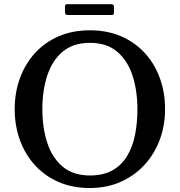

<svg xmlns="http://www.w3.org/2000/svg" viewBox="-20 -910 881 941"><path d="M52 -375Q52 -456 77.5 -526.2Q103 -596.5 150.8 -649.2Q198.5 -702 266.8 -731.8Q335 -761.5 420.5 -761.5Q506.5 -761.5 574.5 -731.8Q642.5 -702 690.5 -649.2Q738.5 -596.5 763.8 -526.2Q789 -456 789 -375Q789 -294 762.5 -223.8Q736 -153.5 687 -100.8Q638 -48 570.2 -18.2Q502.5 11.5 420.5 11.5Q335 11.5 266.8 -18.2Q198.5 -48 150.8 -100.8Q103 -153.5 77.5 -223.8Q52 -294 52 -375ZM187.5 -375Q187.5 -285.5 211.2 -211.5Q235 -137.5 286.5 -93.8Q338 -50 420.5 -50Q486.5 -50 531.2 -75.2Q576 -100.5 603 -145.2Q630 -190 641.8 -249Q653.5 -308 653.5 -375Q653.5 -464.5 629.8 -538.5Q606 -612.5 554.8 -656.2Q503.5 -700 420.5 -700Q338 -700 286.5 -656.2Q235 -612.5 211.2 -538.5Q187.5 -464.5 187.5 -375ZM298.5 -852.5V-876Q298.5 -883 300.2 -886.2Q302 -889.5 308.5 -889.5H521.5Q531 -889.5 534.8 -886.8Q538.5 -884 538.5 -874V-851.5Q538.5 -843.5 537 -840Q535.5 -836.5 527.5 -836.5H316Q306.5 -836.5 302.5 -839.2Q298.5 -842 298.5 -852.5Z"/></svg>

Font: Besley Medium
Style: Regular
Weight: 500
Designer: Owen Earl
Foundry: indestructible type*
Version: Version 2.001; ttfautohint (v1.8.3)